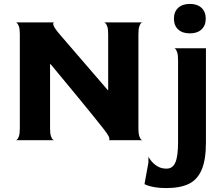

<svg xmlns="http://www.w3.org/2000/svg" viewBox="-20 -714 1139 978"><path d="M706 0H534Q539 0 536.5 -12Q534 -24 504 -62Q464 -113 367.5 -230.5Q271 -348 238 -387H235V-60Q235 -34 239.5 -20.5Q244 -7 250 -2.5Q256 2 256 0H60Q60 2 66 -2.5Q72 -7 76.5 -20.5Q81 -34 81 -60V-540Q81 -566 76.5 -579Q72 -592 66 -597Q60 -602 60 -600H256Q255 -600 253 -598.5Q251 -597 251 -593Q251 -577 285 -538L529 -255H531V-540Q531 -566 526.5 -579Q522 -592 516 -597Q510 -602 510 -600H706Q706 -602 700 -597.5Q694 -593 689.5 -579.5Q685 -566 685 -539V-60Q685 -34 689.5 -20.5Q694 -7 700 -2.5Q706 2 706 0ZM1028 -619Q1028 -584 1006.5 -564Q985 -544 947 -544Q909 -544 887.5 -564Q866 -584 866 -619Q866 -654 887.5 -674Q909 -694 947 -694Q985 -694 1006.5 -674Q1028 -654 1028 -619ZM1029 11Q1029 99 1007.5 150Q986 201 942 222.5Q898 244 826 244Q792 244 767.5 239.5Q743 235 731 230.5Q719 226 716 224L736 114V84Q736 86 747.5 102Q759 118 779.5 131.5Q800 145 828 145Q860 145 873.5 113Q887 81 887 11V-408Q887 -434 882.5 -447.5Q878 -461 872.5 -465.5Q867 -470 867 -468H1029Z"/></svg>

Font: Red Rose Bold
Style: Regular
Weight: 700
Designer: jaikishan Patel
Version: Version 1.000